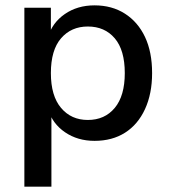

<svg xmlns="http://www.w3.org/2000/svg" viewBox="-20 -517 631 717"><path d="M71 180V-488H170V-378H159Q175 -432 222 -464.5Q269 -497 333 -497Q398 -497 446.5 -466Q495 -435 521.5 -379Q548 -323 548 -244Q548 -167 521.5 -109.5Q495 -52 447 -21.5Q399 9 333 9Q270 9 223 -23Q176 -55 160 -108H172V180ZM308 -69Q371 -69 408.5 -114Q446 -159 446 -244Q446 -330 408.5 -374Q371 -418 308 -418Q246 -418 208 -374Q170 -330 170 -244Q170 -159 208 -114Q246 -69 308 -69Z"/></svg>

Font: Nunito Sans 12pt SemiBold
Style: Regular
Weight: 600
Designer: Vernon Adams
Foundry: Vernon Adams
Version: Version 3.101;gftools[0.9.27]